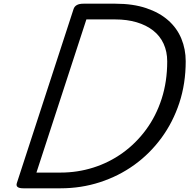

<svg xmlns="http://www.w3.org/2000/svg" viewBox="-20 -1018 1024 1038"><path d="M106 0Q62 0 71 -28L378 -970Q383 -984 396 -991Q409 -998 431 -998H604Q699 -998 770.5 -974Q842 -950 889.5 -908Q937 -866 960.5 -809Q984 -752 984 -687Q984 -566 949.5 -461.5Q915 -357 852.5 -272Q790 -187 706 -126.5Q622 -66 520.5 -33Q419 0 308 0ZM177 -85H308Q399 -85 484.5 -112Q570 -139 642.5 -191Q715 -243 769.5 -317Q824 -391 854 -484Q884 -577 884 -686Q884 -739 864.5 -781.5Q845 -824 808 -853Q771 -882 719 -897.5Q667 -913 603 -913H447Z"/></svg>

Font: Playwrite NZ
Style: Regular
Weight: 400
Designer: Veronika Burian, José Scaglione
Foundry: TypeTogether
Version: Version 1.002